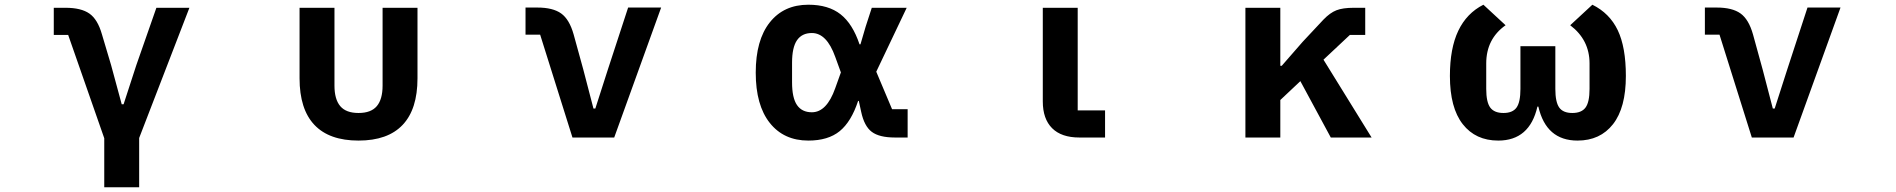

<svg xmlns="http://www.w3.org/2000/svg" viewBox="-20 -583 8040 814"><path d="M422 211V3L269 -435H208V-550H258Q324 -550 359 -525.5Q394 -501 412 -438L451 -307L496 -141H504L558 -307L643 -550H783L570 2V211Z M1250 -251V-550H1398V-220Q1398 -162 1422.5 -133Q1447 -104 1500 -104Q1553 -104 1577.5 -133Q1602 -162 1602 -220V-550H1750V-251Q1750 -120 1687 -53.5Q1624 13 1500 13Q1376 13 1313 -53.5Q1250 -120 1250 -251Z M2407 0 2270 -436H2208V-551H2258Q2324 -551 2359 -526Q2394 -501 2412 -437L2453 -288L2496 -123H2504L2557 -288L2643 -551H2783L2584 0Z M3184 -275Q3184 -413 3243.5 -488Q3303 -563 3407 -563Q3492 -563 3543.5 -522.5Q3595 -482 3624 -395H3628L3650 -470L3676 -550H3824L3695 -279L3762 -120H3828V0H3774Q3708 0 3676 -24Q3644 -48 3631 -109L3621 -155H3618Q3589 -67 3540 -27Q3491 13 3407 13Q3303 13 3243.5 -62Q3184 -137 3184 -275ZM3521 -209 3545 -276 3521 -342Q3485 -443 3422 -443Q3380 -443 3359 -412.5Q3338 -382 3338 -317V-234Q3338 -168 3359 -137.5Q3380 -107 3422 -107Q3485 -107 3521 -209Z M4556 0Q4480 0 4440.5 -39.5Q4401 -79 4401 -153V-550H4549V-115H4665V0Z M5260 0V-550H5408V-304H5414L5503 -406L5591 -500Q5619 -529 5646 -539.5Q5673 -550 5719 -550H5768V-435H5703L5591 -330L5795 0H5622L5493 -239L5408 -159V0Z M6127 -261Q6127 -378 6162.5 -452.5Q6198 -527 6269 -563L6363 -476Q6281 -418 6281 -314V-206Q6281 -150 6298 -127Q6315 -104 6354 -104Q6393 -104 6409.5 -127Q6426 -150 6426 -206V-387H6574V-206Q6574 -150 6590.5 -127Q6607 -104 6646 -104Q6685 -104 6702 -127Q6719 -150 6719 -206V-314Q6719 -414 6637 -476L6731 -563Q6804 -527 6838.5 -455Q6873 -383 6873 -261Q6873 -126 6818.5 -56.5Q6764 13 6668 13Q6535 13 6502 -131H6498Q6465 13 6332 13Q6236 13 6181.5 -56.5Q6127 -126 6127 -261Z M7407 0 7270 -436H7208V-551H7258Q7324 -551 7359 -526Q7394 -501 7412 -437L7453 -288L7496 -123H7504L7557 -288L7643 -551H7783L7584 0Z"/></svg>

Font: IBM Plex Sans JP
Style: Bold
Weight: 700
Designer: Mike Abbink; Paul van der Laan; Pieter van Rosmalen; Wujin Sim; Yejin Wi; Jinhee Kim; Boomi Park; Yona Kim; Kichan Ma
Foundry: Sandoll Inc.
Version: Version 1.001